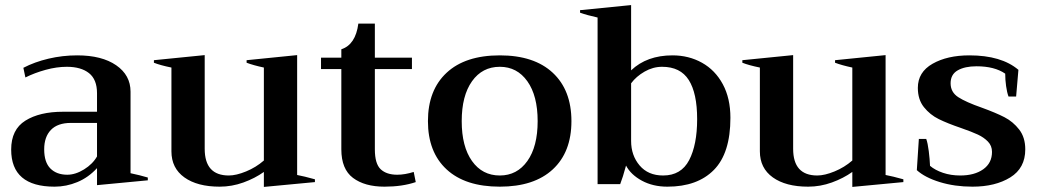

<svg xmlns="http://www.w3.org/2000/svg" viewBox="-20 -725 4091 756"><path d="M24 -136Q24 -215 80 -250Q136 -285 228 -285H362V-358Q362 -412 330.5 -437Q299 -462 243 -462Q203 -462 159.5 -450Q116 -438 80 -420L72 -458Q116 -481 171 -494Q226 -507 284 -507Q381 -507 437.5 -468Q494 -429 494 -364V-43Q532 -35 562 -26V-15L362 4V-63Q328 -26 284.5 -8Q241 10 195 10Q24 10 24 -136ZM362 -109V-241H259Q207 -241 180.5 -213.5Q154 -186 154 -137Q154 -86 178.5 -61.5Q203 -37 245 -37Q277 -37 311 -58Q345 -79 362 -109Z M1220 -19V-8L1019 11V-48Q984 -23 938.5 -6.5Q893 10 845 10Q757 10 706 -26.5Q655 -63 655 -129V-459Q611 -468 586 -478V-488L786 -508V-139Q786 -34 881 -34Q910 -34 949 -50Q988 -66 1019 -93V-459Q977 -468 951 -478V-488L1150 -508V-36Q1177 -31 1220 -19Z M1617 -8Q1564 10 1494 10Q1416 10 1370 -24.5Q1324 -59 1324 -137V-453H1244V-498H1324V-531Q1380 -549 1391 -632H1456V-498H1602V-453H1456V-137Q1456 -80 1479 -58.5Q1502 -37 1544 -37Q1574 -37 1609 -48Z M1665 -248Q1665 -370 1738.5 -438.5Q1812 -507 1948 -507Q2083 -507 2156.5 -438.5Q2230 -370 2230 -248Q2230 -126 2156.5 -58Q2083 10 1948 10Q1812 10 1738.5 -58Q1665 -126 1665 -248ZM2097 -248Q2097 -348 2056.5 -405Q2016 -462 1948 -462Q1879 -462 1838.5 -405Q1798 -348 1798 -248Q1798 -148 1838.5 -91Q1879 -34 1948 -34Q2016 -34 2056.5 -91Q2097 -148 2097 -248Z M2445 -73Q2432 -25 2422 0H2333V-656Q2292 -665 2264 -675V-685L2465 -705V-448Q2527 -507 2628 -507Q2692 -507 2744 -478Q2796 -449 2826 -393.5Q2856 -338 2856 -261Q2856 -122 2791 -56Q2726 10 2608 10Q2551 10 2507.5 -13.5Q2464 -37 2445 -73ZM2725 -256Q2725 -358 2692 -410Q2659 -462 2587 -462Q2551 -462 2518 -443Q2485 -424 2465 -397V-170Q2465 -113 2498.5 -73.5Q2532 -34 2591 -34Q2662 -34 2693.5 -94.5Q2725 -155 2725 -256Z M3537 -19V-8L3336 11V-48Q3301 -23 3255.5 -6.5Q3210 10 3162 10Q3074 10 3023 -26.5Q2972 -63 2972 -129V-459Q2928 -468 2903 -478V-488L3103 -508V-139Q3103 -34 3198 -34Q3227 -34 3266 -50Q3305 -66 3336 -93V-459Q3294 -468 3268 -478V-488L3467 -508V-36Q3494 -31 3537 -19Z M3590 -55 3598 -178H3627Q3633 -162 3637 -130Q3641 -98 3642 -72Q3662 -55 3693 -44.5Q3724 -34 3761 -34Q3817 -34 3851.5 -58.5Q3886 -83 3886 -127Q3886 -151 3870 -167.5Q3854 -184 3830.5 -195Q3807 -206 3764 -221Q3711 -239 3676.5 -256Q3642 -273 3618 -303Q3594 -333 3594 -379Q3594 -441 3652 -474Q3710 -507 3797 -507Q3923 -507 3990 -450L3981 -345H3951Q3945 -361 3941.5 -386Q3938 -411 3938 -435Q3896 -464 3825 -464Q3779 -464 3751 -448Q3723 -432 3723 -397Q3723 -362 3753 -342.5Q3783 -323 3846 -301Q3901 -281 3935 -263.5Q3969 -246 3993 -215Q4017 -184 4017 -137Q4017 -63 3958 -26.5Q3899 10 3809 10Q3739 10 3680.5 -8Q3622 -26 3590 -55Z"/></svg>

Font: Trirong SemiBold
Style: Regular
Weight: 600
Designer: Katatrad Team
Foundry: CadsonDemak
Version: Version 1.000